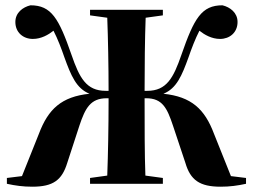

<svg xmlns="http://www.w3.org/2000/svg" viewBox="-20 -694 955 725"><path d="M680 -79C699 -14 734 11 813 11C848 11 877 7 909 0V-22L852 -29L788 -189C753 -282 703 -329 597 -340C647 -360 667 -409 692 -478C703 -510 717 -547 733 -578C752 -563 779 -547 811 -547C847 -547 877 -571 877 -611C877 -646 849 -667 820 -674C741 -674 713 -625 665 -487C635 -400 609 -351 536 -351H526V-354C526 -443 527 -549 530 -627L595 -636V-657H320V-636L385 -627C388 -549 390 -443 390 -354V-351H379C306 -351 280 -400 250 -487C202 -625 174 -674 95 -674C66 -667 38 -646 38 -611C38 -571 68 -547 104 -547C136 -547 163 -563 182 -578C198 -547 212 -510 223 -478C248 -409 268 -360 318 -340C212 -329 162 -282 127 -189L63 -29L6 -22V0C38 7 67 11 102 11C181 11 214 -14 234 -79L280 -220C302 -286 322 -323 383 -323H390V-310C390 -219 388 -110 385 -31L320 -22V0H595V-22L529 -31C526 -110 526 -219 526 -310V-323H532C593 -323 611 -286 633 -220Z"/></svg>

Font: Source Serif 4 Display
Style: Bold
Weight: 700
Designer: Frank Grießhammer
Foundry: Adobe Systems Incorporated
Version: Version 4.004;hotconv 1.0.117;makeotfexe 2.5.65602